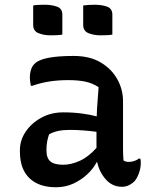

<svg xmlns="http://www.w3.org/2000/svg" viewBox="-20 -780 640 810"><path d="M499 -353V-152Q499 -139 499.5 -127Q500 -115 501 -103Q510 -97 523 -97Q534 -97 545.5 -100.5Q557 -104 566 -111H572Q573 -107 573.5 -103Q574 -99 574 -94Q574 -71 566 -49Q558 -27 547 -15Q523 8 495 8Q454 8 426.5 -23Q399 -54 390 -96H388Q374 -69 348.5 -45Q323 -21 289.5 -5.5Q256 10 216 10Q144 10 104 -28.5Q64 -67 64 -141V-147Q64 -188 88 -224Q112 -260 153.5 -283Q195 -306 247 -306Q289 -306 326 -301Q363 -296 388 -289Q389 -322 391.5 -351Q394 -380 396 -412Q371 -429 340.5 -435.5Q310 -442 268 -442Q224 -442 187 -436Q150 -430 116 -418H110Q109 -426 107.5 -434.5Q106 -443 106 -453Q106 -471 111 -486.5Q116 -502 127 -512Q159 -544 291 -544Q358 -544 404 -517Q450 -490 474.5 -446.5Q499 -403 499 -353ZM176 -146Q176 -113 192.5 -99Q209 -85 247 -85Q280 -85 316.5 -101.5Q353 -118 387 -156V-224Q358 -228 329 -230Q300 -232 274 -232Q218 -232 187 -213Q182 -199 179 -183.5Q176 -168 176 -149ZM120 -757Q131 -759 144.5 -759.5Q158 -760 169 -760Q198 -760 220.5 -752Q243 -744 243 -718V-634Q231 -632 218 -631.5Q205 -631 193 -631Q165 -631 142.5 -640Q120 -649 120 -675ZM331 -757Q355 -760 380 -760Q409 -760 431.5 -752Q454 -744 454 -718V-634Q443 -632 429.5 -631.5Q416 -631 404 -631Q376 -631 353.5 -640Q331 -649 331 -675Z"/></svg>

Font: Recursive Mn Csl St Med
Style: Regular
Weight: 500
Monospace: yes
Version: Version 1.079;hotconv 1.0.112;makeotfexe 2.5.65598; ttfautoh